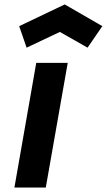

<svg xmlns="http://www.w3.org/2000/svg" viewBox="-20 -846 482 866"><path d="M250 -702 100 -631 66.5 -728 272 -826 441.5 -728 375 -631ZM285.5 -562.5 186.5 0H45L143.5 -562.5Z"/></svg>

Font: Russisch Sans ExtraBold
Style: Italic
Weight: 800
Width: 4
Italic angle: -10°
Designer: Michael Sharanda (font) & Cristiano Sobral (main changes)
Foundry: Michael Sharanda
Version: Version 2.00;September 8, 2020;FontCreator 13.0.0.2681 64-bi